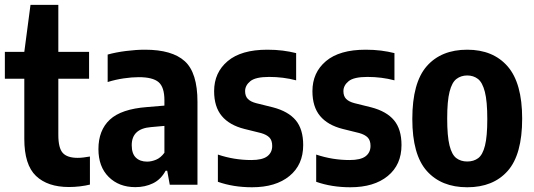

<svg xmlns="http://www.w3.org/2000/svg" viewBox="-20 -760 2196 790"><path d="M263.5 9.5Q176 9.5 128 -36.2Q80 -82 80 -188.5V-436H0V-546.5H80L105.5 -740H220V-546.5H346.5V-436H220V-205Q220 -151 238.2 -130.8Q256.5 -110.5 299.5 -110.5Q311 -110.5 323.2 -112Q335.5 -113.5 350 -116V-0.5Q332 4 308.8 6.8Q285.5 9.5 263.5 9.5Z M537 10Q469.5 10 427.2 -32Q385 -74 385 -146.5Q385 -224 432 -267.8Q479 -311.5 585 -319.5L656.5 -325.5V-347.5Q656.5 -401.5 632.5 -422Q608.5 -442.5 551 -442.5Q522.5 -442.5 488.8 -437.5Q455 -432.5 423 -422.5V-535.5Q457 -545 498.5 -550.2Q540 -555.5 577 -555.5Q688 -555.5 740.2 -508.2Q792.5 -461 792.5 -341V0H678.5L668 -57.5H661.5Q642 -21.5 609.5 -5.8Q577 10 537 10ZM522 -162.5Q522 -128 539 -111.5Q556 -95 585.5 -95Q603 -95 622 -102.8Q641 -110.5 656.5 -131.5V-242L601 -237Q522 -230.5 522 -162.5Z M1017 10.5Q940 10.5 876.5 -12V-124Q943.5 -101.5 1014 -101.5Q1059.5 -101.5 1079.8 -117Q1100 -132.5 1100 -159.5Q1100 -182.5 1088.5 -194.2Q1077 -206 1054 -212.5L985.5 -229.5Q924 -245 892.5 -282.8Q861 -320.5 861 -385Q861 -461.5 916.8 -508.5Q972.5 -555.5 1080 -555.5Q1114 -555.5 1143.2 -551.8Q1172.5 -548 1198.5 -541.5V-429.5Q1145.5 -443.5 1087.5 -443.5Q1031.5 -443.5 1010 -426Q988.5 -408.5 988.5 -385Q988.5 -364.5 999.8 -353Q1011 -341.5 1034 -335.5L1102.5 -318.5Q1166 -302 1196.8 -265.2Q1227.5 -228.5 1227.5 -163Q1227.5 -82 1171 -35.8Q1114.5 10.5 1017 10.5Z M1421.5 10.5Q1344.5 10.5 1281 -12V-124Q1348 -101.5 1418.5 -101.5Q1464 -101.5 1484.2 -117Q1504.5 -132.5 1504.5 -159.5Q1504.5 -182.5 1493 -194.2Q1481.5 -206 1458.5 -212.5L1390 -229.5Q1328.5 -245 1297 -282.8Q1265.5 -320.5 1265.5 -385Q1265.5 -461.5 1321.2 -508.5Q1377 -555.5 1484.5 -555.5Q1518.5 -555.5 1547.8 -551.8Q1577 -548 1603 -541.5V-429.5Q1550 -443.5 1492 -443.5Q1436 -443.5 1414.5 -426Q1393 -408.5 1393 -385Q1393 -364.5 1404.2 -353Q1415.5 -341.5 1438.5 -335.5L1507 -318.5Q1570.5 -302 1601.2 -265.2Q1632 -228.5 1632 -163Q1632 -82 1575.5 -35.8Q1519 10.5 1421.5 10.5Z M1902.5 10.5Q1796 10.5 1736.2 -56.5Q1676.5 -123.5 1676.5 -270.5Q1676.5 -420 1736 -487.8Q1795.5 -555.5 1902.5 -555.5Q2009 -555.5 2068.8 -486.8Q2128.5 -418 2128.5 -272Q2128.5 -124 2069 -56.8Q2009.5 10.5 1902.5 10.5ZM1902.5 -95.5Q1929 -95.5 1947.5 -109.2Q1966 -123 1975.5 -160.8Q1985 -198.5 1985 -270Q1985 -343.5 1975 -382.2Q1965 -421 1946.5 -435.2Q1928 -449.5 1902.5 -449.5Q1877 -449.5 1858.2 -435.2Q1839.5 -421 1829.8 -382.8Q1820 -344.5 1820 -272.5Q1820 -200 1829.5 -161.8Q1839 -123.5 1857.5 -109.5Q1876 -95.5 1902.5 -95.5Z"/></svg>

Font: Encode Sans Condensed
Style: Bold
Weight: 700
Width: 3
Designer: Multiple Designers
Foundry: Impallari Type
Version: Version 3.000; ttfautohint (v1.8.3) -l 8 -r 50 -G 200 -x 14 